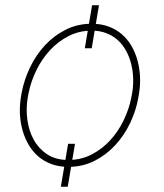

<svg xmlns="http://www.w3.org/2000/svg" viewBox="-20 -629 627 735"><path d="M331.1 -444.3H304.7L332.5 -608.9H358.9ZM239.3 85.9H212.9L240.7 -78.6H267.1ZM63 -274.4Q72.3 -323.7 95 -371.1Q117.7 -418.5 152.1 -455.6Q186.5 -492.7 231.7 -515.4Q276.9 -538.1 331.1 -538.1Q367.2 -538.1 396 -527.3Q424.8 -516.6 446.5 -497.8Q468.3 -479 483.2 -453.4Q498 -427.7 506.1 -398.4Q514.2 -369.1 515.9 -337.4Q517.6 -305.7 512.7 -274.4L509.3 -253.9Q500.5 -204.6 477.8 -157.2Q455.1 -109.9 420.7 -72.8Q386.2 -35.6 341.1 -12.9Q295.9 9.8 241.7 9.8Q205.6 9.8 176.8 -1Q147.9 -11.7 126.2 -30.5Q104.5 -49.3 89.6 -75Q74.7 -100.6 66.4 -129.9Q58.1 -159.2 56.4 -190.9Q54.7 -222.7 59.6 -253.9ZM85.9 -253.9Q79.1 -212.9 84.7 -170.7Q90.3 -128.4 109.1 -94.2Q127.9 -60.1 160.6 -38.3Q193.4 -16.6 241.7 -16.6Q290 -16.6 330.3 -37.4Q370.6 -58.1 401.6 -91.8Q432.6 -125.5 453.1 -168Q473.6 -210.4 482.4 -253.9L486.3 -274.4Q490.7 -301.8 489.7 -329.8Q488.8 -357.9 482.2 -384.3Q475.6 -410.6 463.1 -433.8Q450.7 -457 431.9 -474.4Q413.1 -491.7 387.9 -501.7Q362.8 -511.7 331.1 -511.7Q283.2 -511.7 242.7 -491Q202.1 -470.2 171.1 -436.5Q140.1 -402.8 119.4 -360.4Q98.6 -317.9 89.8 -274.4Z"/></svg>

Font: Roboto Mono Thin
Style: Italic
Weight: 250
Designer: Google
Version: Version 2.000985; 2015; ttfautohint (v1.3)